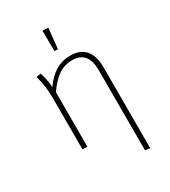

<svg xmlns="http://www.w3.org/2000/svg" viewBox="-225 -856 1033 1166"><g transform="rotate(-30 292.0 -273.0)"><path d="M476 -370V200L442 194V-366Q442 -501 333 -501Q276 -501 233 -470.5Q190 -440 150 -382V0H116V-354Q116 -448 94 -521L125 -526Q142 -484 147 -419Q223 -531 335 -531Q405 -531 440.5 -489.5Q476 -448 476 -370ZM306 -744 291 -602H267L266 -746Z"/></g></svg>

Font: FiraGO UltraLight
Style: Regular
Weight: 200
Designer: bBox Type
Foundry: bBox Type GmbH
Version: Version 1.001